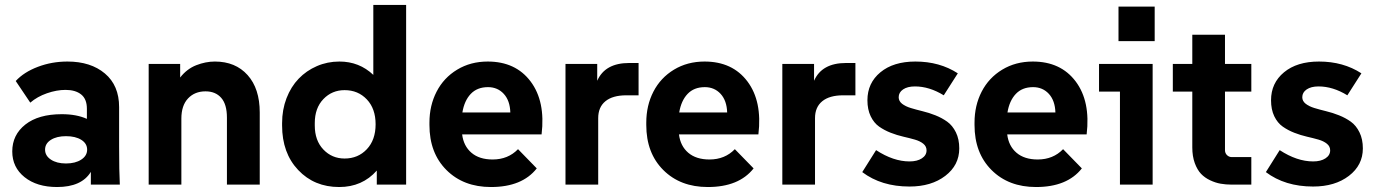

<svg xmlns="http://www.w3.org/2000/svg" viewBox="-20 -750 5588 780"><path d="M211.9 9.8Q129.9 9.8 79.8 -30.3Q29.8 -70.3 29.8 -134.8Q29.8 -202.1 83 -244.1Q136.2 -286.1 231 -286.1Q291 -286.1 333 -267.1V-308.1Q333 -347.7 309.8 -366.2Q286.6 -384.8 246.1 -384.8Q210 -384.8 170.7 -371.1Q131.3 -357.4 103 -333L43.9 -420.9Q77.1 -457 133.8 -478.5Q190.4 -500 253.9 -500Q348.6 -500 406.2 -451.4Q463.9 -402.8 463.9 -314.9V-155.8Q463.9 -51.8 466.8 0H349.1V-51.8Q311.5 9.8 211.9 9.8ZM248 -85.9Q286.1 -85.9 310.1 -101.6Q334 -117.2 334 -142.1Q334 -167 310.3 -181.9Q286.6 -196.8 248 -196.8Q210.4 -196.8 186.8 -181.9Q163.1 -167 163.1 -142.1Q163.1 -117.2 186.8 -101.6Q210.4 -85.9 248 -85.9Z M584 0V-490.2H711.9V-435.1Q739.3 -470.2 777.3 -485.1Q815.4 -500 853 -500Q936.5 -500 985.8 -445.1Q1035.2 -390.1 1035.2 -293V0H901.9V-272Q901.9 -326.2 878.7 -352.5Q855.5 -378.9 814.9 -378.9Q771 -378.9 743.9 -350.1Q716.8 -321.3 716.8 -268.1V0Z M1357.9 9.8Q1256.8 9.8 1191.4 -59.3Q1126 -128.4 1126 -240.2V-250Q1126 -304.2 1144 -351.1Q1162.1 -397.9 1193.4 -430.4Q1224.6 -462.9 1267.3 -481.4Q1310.1 -500 1358.9 -500Q1439.5 -500 1496.6 -445.8V-730H1629.9V0H1510.7V-57.1Q1451.7 9.8 1357.9 9.8ZM1379.9 -106Q1434.6 -106 1470.2 -143.8Q1505.9 -181.6 1505.9 -245.1Q1505.9 -308.6 1470.2 -346.2Q1434.6 -383.8 1379.9 -383.8Q1328.6 -383.8 1293.7 -347.4Q1258.8 -311 1258.8 -250V-240.2Q1258.8 -179.2 1293.7 -142.6Q1328.6 -106 1379.9 -106Z M1974.6 9.8Q1862.8 9.8 1793.7 -59.3Q1724.6 -128.4 1724.6 -242.2V-252Q1724.6 -321.3 1753.7 -377.7Q1782.7 -434.1 1837.2 -467Q1891.6 -500 1961.4 -500Q2074.7 -500 2135.5 -419.2Q2196.3 -338.4 2180.2 -204.1H1857.4Q1863.3 -156.7 1895.3 -129.4Q1927.2 -102.1 1981.4 -102.1Q2043.9 -102.1 2084.5 -144L2160.6 -65.9Q2101.1 9.8 1974.6 9.8ZM1962.4 -396Q1918.5 -396 1892.3 -368.4Q1866.2 -340.8 1858.4 -293H2053.2Q2051.8 -341.3 2026.6 -368.7Q2001.5 -396 1962.4 -396Z M2277.3 0V-490.2H2406.2V-421.9Q2438 -494.1 2536.1 -494.1H2574.2V-362.8H2524.4Q2469.2 -362.8 2439.7 -338.9Q2410.2 -314.9 2410.2 -270V0Z M2855.5 9.8Q2743.7 9.8 2674.6 -59.3Q2605.5 -128.4 2605.5 -242.2V-252Q2605.5 -321.3 2634.5 -377.7Q2663.6 -434.1 2718 -467Q2772.5 -500 2842.3 -500Q2955.6 -500 3016.4 -419.2Q3077.1 -338.4 3061 -204.1H2738.3Q2744.1 -156.7 2776.1 -129.4Q2808.1 -102.1 2862.3 -102.1Q2924.8 -102.1 2965.3 -144L3041.5 -65.9Q2981.9 9.8 2855.5 9.8ZM2843.3 -396Q2799.3 -396 2773.2 -368.4Q2747.1 -340.8 2739.3 -293H2934.1Q2932.6 -341.3 2907.5 -368.7Q2882.3 -396 2843.3 -396Z M3158.2 0V-490.2H3287.1V-421.9Q3318.8 -494.1 3417 -494.1H3455.1V-362.8H3405.3Q3350.1 -362.8 3320.6 -338.9Q3291 -314.9 3291 -270V0Z M3674.8 7.8Q3560.5 7.8 3482.9 -50.8L3539.1 -140.1Q3609.4 -94.2 3674.8 -94.2Q3706.1 -94.2 3725.1 -106.7Q3744.1 -119.1 3744.1 -139.2Q3744.1 -155.3 3731 -166Q3717.8 -176.8 3696.5 -182.9Q3675.3 -189 3649.7 -194.8Q3624 -200.7 3598.4 -210.7Q3572.8 -220.7 3551.5 -235.6Q3530.3 -250.5 3517.1 -277.8Q3503.9 -305.2 3503.9 -342.8Q3503.9 -412.6 3556.6 -456.3Q3609.4 -500 3698.7 -500Q3797.4 -500 3871.1 -452.1L3814 -362.8Q3755.4 -398.9 3696.8 -398.9Q3666.5 -398.9 3648.7 -386.7Q3630.9 -374.5 3630.9 -355Q3630.9 -339.4 3644.5 -328.6Q3658.2 -317.9 3679.7 -311.3Q3701.2 -304.7 3727.5 -298.3Q3753.9 -292 3780.3 -281.5Q3806.6 -271 3828.1 -255.6Q3849.6 -240.2 3863.3 -212.4Q3877 -184.6 3877 -147Q3877 -79.1 3820.3 -35.6Q3763.7 7.8 3674.8 7.8Z M4189 9.8Q4077.1 9.8 4008.1 -59.3Q3939 -128.4 3939 -242.2V-252Q3939 -321.3 3968 -377.7Q3997.1 -434.1 4051.5 -467Q4106 -500 4175.8 -500Q4289.1 -500 4349.9 -419.2Q4410.6 -338.4 4394.5 -204.1H4071.8Q4077.6 -156.7 4109.6 -129.4Q4141.6 -102.1 4195.8 -102.1Q4258.3 -102.1 4298.8 -144L4375 -65.9Q4315.4 9.8 4189 9.8ZM4176.8 -396Q4132.8 -396 4106.7 -368.4Q4080.6 -340.8 4072.8 -293H4267.6Q4266.1 -341.3 4241 -368.7Q4215.8 -396 4176.8 -396Z M4523.9 -583V-723.1H4670.9V-583ZM4529.8 0V-377.9H4444.8V-490.2H4662.6V0Z M4983.4 0Q4960 0 4939 -3.7Q4918 -7.3 4896.2 -17.6Q4874.5 -27.8 4859.1 -43.9Q4843.8 -60.1 4833.7 -87.6Q4823.7 -115.2 4823.7 -150.9V-377.9H4744.6V-490.2H4823.7V-608.9H4956.5V-490.2H5063.5V-377.9H4956.5V-140.1Q4956.5 -127.9 4964.6 -119.9Q4972.7 -111.8 4984.4 -111.8H5063.5V0Z M5314.5 7.8Q5200.2 7.8 5122.6 -50.8L5178.7 -140.1Q5249 -94.2 5314.5 -94.2Q5345.7 -94.2 5364.7 -106.7Q5383.8 -119.1 5383.8 -139.2Q5383.8 -155.3 5370.6 -166Q5357.4 -176.8 5336.2 -182.9Q5314.9 -189 5289.3 -194.8Q5263.7 -200.7 5238 -210.7Q5212.4 -220.7 5191.2 -235.6Q5169.9 -250.5 5156.7 -277.8Q5143.6 -305.2 5143.6 -342.8Q5143.6 -412.6 5196.3 -456.3Q5249 -500 5338.4 -500Q5437 -500 5510.7 -452.1L5453.6 -362.8Q5395 -398.9 5336.4 -398.9Q5306.2 -398.9 5288.3 -386.7Q5270.5 -374.5 5270.5 -355Q5270.5 -339.4 5284.2 -328.6Q5297.9 -317.9 5319.3 -311.3Q5340.8 -304.7 5367.2 -298.3Q5393.6 -292 5419.9 -281.5Q5446.3 -271 5467.8 -255.6Q5489.3 -240.2 5502.9 -212.4Q5516.6 -184.6 5516.6 -147Q5516.6 -79.1 5460 -35.6Q5403.3 7.8 5314.5 7.8Z"/></svg>

Font: SUSE
Style: Bold
Weight: 700
Designer: Rene Bieder
Foundry: SUSE
Version: Version 1.000